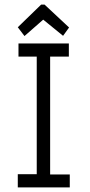

<svg xmlns="http://www.w3.org/2000/svg" viewBox="-20 -811 390 831"><path d="M57 0V-57H139V-566H60V-623H278V-566H197V-56H282V0ZM86 -655 57 -693 158 -791H173L279 -692L253 -656L167 -726Z"/></svg>

Font: Inconsolata ExtraCondensed
Style: Regular
Weight: 400
Width: 2
Monospace: yes
Designer: Raph Levien, Cyreal, Brenton Simpson
Foundry: Raph Levien, Cyreal, Google
Version: Version 3.000; ttfautohint (v1.8.2.53-6de2)